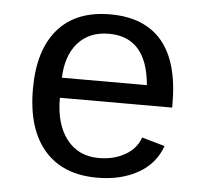

<svg xmlns="http://www.w3.org/2000/svg" viewBox="-44 -585 689 642"><g transform="rotate(5 300.0 -264.0)"><path d="M157.2 -245.6Q157.2 -156.7 196.5 -106.4Q235.8 -56.2 304.2 -56.2Q354.5 -56.2 392.3 -77.9Q430.2 -99.6 442.9 -137.2L520 -115.2Q498.5 -54.7 441.2 -22.5Q383.8 9.8 304.2 9.8Q189 9.8 127 -62Q64.9 -133.8 64.9 -267.6Q64.9 -397.9 125.7 -468Q186.5 -538.1 301.3 -538.1Q416 -538.1 475.1 -468.3Q534.2 -398.4 534.2 -257.3V-245.6ZM302.2 -473.1Q236.8 -473.1 198.7 -430.4Q160.6 -387.7 158.2 -313H443.4Q429.7 -473.1 302.2 -473.1Z"/></g></svg>

Font: Cousine
Style: Regular
Weight: 400
Monospace: yes
Designer: Steve Matteson
Foundry: Ascender Corporation
Version: Version 1.20